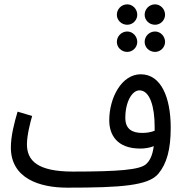

<svg xmlns="http://www.w3.org/2000/svg" viewBox="-20 -843 844 884"><path d="M566 -729C591 -729 612 -750 612 -775C612 -801 591 -823 566 -823C539 -823 518 -801 518 -775C518 -750 539 -729 566 -729ZM694 -729C719 -729 740 -750 740 -775C740 -801 719 -823 694 -823C667 -823 646 -801 646 -775C646 -750 667 -729 694 -729ZM566 -604C591 -604 612 -625 612 -650C612 -676 591 -698 566 -698C539 -698 518 -676 518 -650C518 -625 539 -604 566 -604ZM694 -604C719 -604 740 -625 740 -650C740 -676 719 -698 694 -698C667 -698 646 -676 646 -650C646 -625 667 -604 694 -604ZM289 21H290C537 21 663 12 709 -43C748 -90 766 -155 766 -255C766 -394 722 -501 628 -501C540 -501 483 -393 483 -289C483 -224 517 -159 626 -159C645 -159 668 -162 688 -170C682 -128 671 -103 651 -86C622 -62 531 -53 316 -53C153 -53 104 -103 104 -179C104 -220 120 -282 128 -309L61 -329C46 -279 30 -217 30 -164C30 -21 163 21 289 21ZM557 -300C557 -376 589 -427 622 -427C671 -427 692 -349 692 -261C692 -254 692 -247 692 -241C675 -234 654 -231 635 -231C592 -231 557 -246 557 -300Z"/></svg>

Font: Noto Sans Arabic UI XCn
Style: Regular
Weight: 400
Width: 2
Designer: Monotype Design Team, Nadine Chahine and Nizar Qandah
Foundry: Monotype Imaging Inc.
Version: Version 2.010